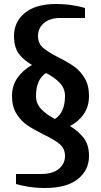

<svg xmlns="http://www.w3.org/2000/svg" viewBox="-20 -730 505 960"><path d="M60 190V140H185Q243 140 274 114.5Q305 89 305 50Q305 13 279 -9Q253 -31 197 -58Q147 -83 116 -104Q85 -125 62.5 -161Q40 -197 40 -250Q40 -302 67.5 -341Q95 -380 140 -405Q96 -431 73 -463Q50 -495 50 -550Q50 -621 104.5 -665.5Q159 -710 260 -710Q302 -710 341 -704Q380 -698 405 -690V-640H280Q229 -640 199.5 -614.5Q170 -589 170 -550Q170 -513 195.5 -491Q221 -469 274 -442Q322 -418 352 -396.5Q382 -375 403.5 -339Q425 -303 425 -250Q425 -197 398.5 -159Q372 -121 330 -100Q374 -73 399.5 -39Q425 -5 425 50Q425 121 369 165.5Q313 210 205 210Q163 210 124 204Q85 198 60 190ZM305 -250Q305 -288 279 -315.5Q253 -343 210 -365Q160 -332 160 -250Q160 -212 186 -184.5Q212 -157 255 -135Q305 -168 305 -250Z"/></svg>

Font: Cuprum
Style: Bold
Weight: 700
Designer: Jovanny Lemonad
Foundry: Jovanny Lemonad
Version: Version 2.000